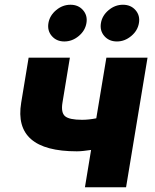

<svg xmlns="http://www.w3.org/2000/svg" viewBox="-20 -789 652 809"><path d="M303.7 -151.4Q35.2 -151.4 69.3 -356.4L100.6 -545.9H274.4L243.2 -356.4Q236.3 -314.5 254.2 -299.3Q272 -284.2 325.7 -284.2Q353.5 -284.2 385.7 -290.5L428.2 -545.9H601.6L511.2 0H337.9L363.8 -157.2Q347.7 -154.8 332 -153.1Q316.4 -151.4 303.7 -151.4ZM251 -614.3Q218.3 -614.3 198.5 -637Q178.7 -659.7 184.1 -691.9Q189.5 -723.6 216.6 -746.3Q243.7 -769 276.9 -769Q310.1 -769 329.8 -746.3Q349.6 -723.6 344.2 -691.9Q338.9 -659.7 311.5 -637Q284.2 -614.3 251 -614.3ZM472.7 -614.3Q439.5 -614.3 419.7 -637Q399.9 -659.7 405.3 -691.9Q410.6 -723.6 437.7 -746.3Q464.8 -769 498 -769Q531.2 -769 551 -746.3Q570.8 -723.6 565.4 -691.9Q560.1 -659.7 532.7 -637Q505.4 -614.3 472.7 -614.3Z"/></svg>

Font: Inter Extra Bold
Style: Italic
Weight: 800
Italic angle: -9.39999°
Designer: Rasmus Andersson
Foundry: rsms
Version: Version 4.000;git-3c8e0fc